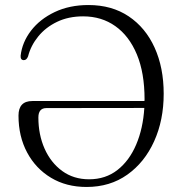

<svg xmlns="http://www.w3.org/2000/svg" viewBox="-20 -731 713 763"><path d="M53.5 -271.5Q53.5 -329.5 108.5 -329.5H554Q554.5 -333 554.5 -336Q554.5 -441.5 523.8 -515Q493 -588.5 438.2 -627.2Q383.5 -666 310.5 -666Q252 -666 206.8 -644.2Q161.5 -622.5 132 -586.2Q102.5 -550 91.5 -507Q85.5 -491.5 74 -492Q61 -492.5 62 -509.5Q68 -563 103.2 -609Q138.5 -655 197.2 -683Q256 -711 331.5 -711Q424.5 -711 491.5 -666Q558.5 -621 594.5 -541.5Q630.5 -462 630.5 -358.5Q630.5 -253.5 592.5 -169.5Q554.5 -85.5 485.8 -36.8Q417 12 324 12Q243.5 12 182.8 -24.5Q122 -61 87.8 -125Q53.5 -189 53.5 -271.5ZM132.5 -264Q132.5 -196 157.2 -140.2Q182 -84.5 227.2 -51.5Q272.5 -18.5 334 -18.5Q399.5 -18.5 446.8 -55.5Q494 -92.5 521.2 -156.5Q548.5 -220.5 553.5 -302L164.5 -301.5Q132.5 -301.5 132.5 -264Z"/></svg>

Font: Fraunces 72pt Soft Light
Style: Regular
Weight: 300
Version: Version 1.000;[b76b70a41]